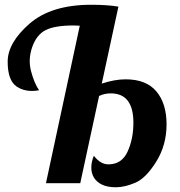

<svg xmlns="http://www.w3.org/2000/svg" viewBox="-20 -769 754 806"><path d="M362.8 -749Q430.2 -749 477.1 -741.2L407.2 -418Q461.4 -436 507.3 -436Q593.8 -436 636.5 -385.3Q679.2 -334.5 679.2 -247.1Q679.2 -159.7 635.7 -90.1Q592.3 -20.5 547.6 -1.7Q502.9 17.1 466.8 17.1Q430.7 17.1 408.2 6.1Q385.7 -4.9 374.5 -23.2Q363.3 -41.5 363.3 -65.4Q363.3 -89.4 374 -115.2Q401.4 -79.1 435.1 -79.1Q491.2 -79.1 515.6 -132.6Q540 -186 540 -253.9Q540 -377 444.8 -377Q418.5 -377 396 -366.2L316.9 0H172.9L314.9 -661.1L289.1 -662.1Q210 -662.1 171.6 -642.6Q133.3 -623 115.2 -571.3Q97.2 -519.5 110.4 -470Q123.5 -420.4 144 -390.1Q88.9 -379.9 50.5 -405.3Q12.2 -430.7 12.2 -510Q12.2 -589.4 103.5 -669.2Q194.8 -749 362.8 -749Z"/></svg>

Font: Lobster-Regular
Style: Regular
Weight: 400
Designer: Pablo Impallari
Foundry: Pablo Impallari
Version: Version 1.007; ttfautohint (v1.1) -l 8 -r 50 -G 50 -x 14 -D 